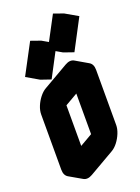

<svg xmlns="http://www.w3.org/2000/svg" viewBox="-194 -1110 909 1243"><g transform="rotate(-20 260.0 -488.5)"><path d="M217 -540 390 -640Q424 -660 450 -645Q476 -630 476 -590V-210Q476 -184 464 -154Q452 -124 432.5 -98.5Q413 -73 390 -60L217 40Q182 60 156 45Q130 30 130 -10V-390Q130 -417 142 -446.5Q154 -476 174 -501.5Q194 -527 217 -540ZM217 -60 390 -160V-540L217 -440ZM114 -654 225 -863 294 -839 184 -630ZM314 -769 424 -978 493 -954 383 -745ZM390 -540V-160L303 -210V-590ZM390 -160 217 -60 130 -110 303 -210ZM493 -954 424 -978 338 -1028 406 -1004ZM424 -978 314 -769 227 -819 338 -1028ZM450 -645Q424 -660 390 -640L217 -540Q194 -527 174 -501.5Q154 -476 142 -446.5Q130 -417 130 -390V-10Q130 30 156 45L69 -5Q43 -20 43 -60V-440Q43 -467 55 -496.5Q67 -526 87 -551.5Q107 -577 130 -590L303 -690Q338 -710 364 -695ZM294 -839 225 -863 139 -913 207 -889ZM225 -863 114 -654 28 -704 139 -913Z"/></g></svg>

Font: Nabla
Style: Regular
Weight: 400
Designer: Arthur Reinders Folmer
Foundry: Typearture
Version: Version 1.002